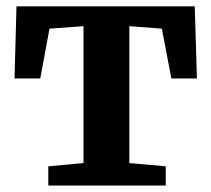

<svg xmlns="http://www.w3.org/2000/svg" viewBox="-20 -575 655 595"><path d="M129.7 0V-59.6L238.8 -69.7V-493.9L133.4 -486.2L104.8 -331.9H25L31.1 -555.4H583.5L590.3 -331.9H511L481.6 -486.2L380.8 -493.9V-69.7L493.6 -59.6V0Z"/></svg>

Font: Merriweather 7pt Light
Style: Regular
Weight: 300
Designer: Eben Sorkin
Foundry: Eben Sorkin
Version: Version 2.200;gftools[0.9.31]